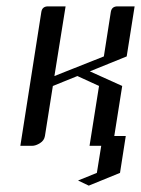

<svg xmlns="http://www.w3.org/2000/svg" viewBox="-20 -458 443 603"><path d="M43.9 0 109.9 -420.9Q112.8 -438 130.9 -438H186L150.9 -219.2L306.2 -280.8L328.1 -420.9Q331.1 -438 349.1 -438H402.8L377.9 -280.8L262.2 -233.9L363.8 -188L338.9 -30.8H375L356.9 85L258.8 125L225.1 108.9L284.2 85L297.9 0H261.2L291 -188L223.1 -219.2L146 -188L121.1 -30.8Q118.7 -16.6 106 -8.8Q92.8 0 80.1 0Z"/></svg>

Font: Hhenum
Style: Italic
Weight: 400
Designer: T. Christopher White
Version: Version 1.0